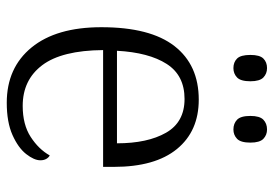

<svg xmlns="http://www.w3.org/2000/svg" viewBox="-138 -642 791 554"><g transform="rotate(90 257.0 -365.5)"><path d="M277 10Q176 10 117.5 -61.5Q59 -133 59 -263Q59 -404 113.5 -474Q168 -544 268 -544Q359 -544 410.5 -481Q462 -418 462 -299V-268H125Q126 -149 168.5 -92.5Q211 -36 286 -36Q340 -36 375.5 -59Q411 -82 429 -114Q435 -111 439 -104Q443 -97 443 -87Q443 -69 425 -46Q407 -23 370 -6.5Q333 10 277 10ZM394 -308Q394 -396 363.5 -449.5Q333 -503 266 -503Q198 -503 165 -451.5Q132 -400 127 -308ZM354 -644Q337 -644 326 -654.5Q315 -665 315 -693Q315 -720 326 -730.5Q337 -741 354 -741Q370 -741 381 -730.5Q392 -720 392 -693Q392 -665 381 -654.5Q370 -644 354 -644ZM177 -644Q160 -644 149.5 -654.5Q139 -665 139 -693Q139 -720 149.5 -730.5Q160 -741 177 -741Q193 -741 204 -730.5Q215 -720 215 -693Q215 -665 204 -654.5Q193 -644 177 -644Z"/></g></svg>

Font: Noto Serif Gujarati Light
Style: Regular
Weight: 300
Version: Version 2.102